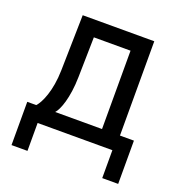

<svg xmlns="http://www.w3.org/2000/svg" viewBox="-126 -657 851 905"><g transform="rotate(20 300.0 -205.0)"><path d="M110 140V0H485V140H565V-77H495V-550H136L130 -271C128 -168 97 -100 75 -77H30V140ZM170 -77C189 -97 215 -163 217 -269L221 -470H405V-77Z"/></g></svg>

Font: Tekne LDO
Style: Regular
Weight: 400
Monospace: yes
Designer: Alessio Laiso, Mario Rullo, Paolo Rosset
Foundry: Alessio Laiso
Version: Version 1.000;hotconv 1.0.109;makeotfexe 2.5.65596